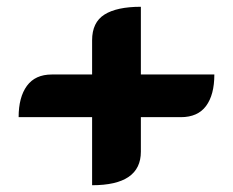

<svg xmlns="http://www.w3.org/2000/svg" viewBox="-20 -575 688 567"><path d="M252 -229H35Q35 -288 59.5 -321.5Q84 -355 133 -355H252V-456Q252 -509 288.5 -532Q325 -555 396 -555V-355H613Q613 -295 588.5 -262Q564 -229 514 -229H396V-127Q396 -28 252 -28Z"/></svg>

Font: K2D ExtraBold
Style: Regular
Weight: 800
Designer: Katatrad Aksorn Co.,Ltd.
Foundry: Cadson Demak Co.,Ltd.
Version: Version 1.000; ttfautohint (v1.6)